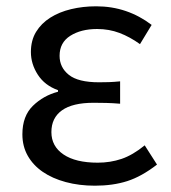

<svg xmlns="http://www.w3.org/2000/svg" viewBox="-20 -576 541 609"><path d="M281 13Q231 13 188.5 1.5Q146 -10 115.5 -31Q85 -52 68 -82Q51 -112 51 -150Q51 -208 84.5 -240.5Q118 -273 164 -285V-290Q122 -305 100 -339Q78 -373 78 -411Q78 -448 94.5 -475Q111 -502 139.5 -520Q168 -538 205.5 -547Q243 -556 285 -556Q335 -556 379 -541Q423 -526 461 -497L424 -436Q392 -459 359 -471.5Q326 -484 288 -484Q237 -484 203 -462.5Q169 -441 169 -399Q169 -362 198.5 -338.5Q228 -315 294 -315Q310 -315 325.5 -315.5Q341 -316 361 -318V-247Q337 -249 317 -249.5Q297 -250 277 -250Q210 -250 176.5 -226Q143 -202 143 -157Q143 -112 181.5 -86Q220 -60 290 -60Q330 -60 365.5 -72Q401 -84 439 -115L478 -54Q429 -16 383.5 -1.5Q338 13 281 13Z"/></svg>

Font: Kinto Sans
Style: Regular
Weight: 400
Designer: Authors: Ryoko NISHIZUKA  (kana & ideographs); Paul D. Hunt (Latin, Greek & Cyrillic); Wenlong ZHANG  (bopomofo); Sandol
Foundry: Adobe Systems Incorporated, ookami Inc.
Version: Version 0.001